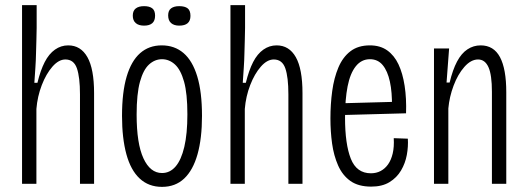

<svg xmlns="http://www.w3.org/2000/svg" viewBox="-20 -717 2058 749"><path d="M66 0V-356V-697H123V-608Q123 -586 122 -561Q121 -536 120.5 -508.5Q120 -481 118 -452.5Q116 -424 114 -394H126Q138 -443 154.5 -475Q171 -507 194.5 -523.5Q218 -540 246 -540Q295 -540 321 -494Q347 -448 347 -354V0H292V-349Q292 -416 280 -450.5Q268 -485 235 -485Q209 -485 184.5 -457Q160 -429 143 -385Q126 -341 122 -292V0Z M612 12Q560 12 525 -20.5Q490 -53 473 -115.5Q456 -178 456 -265Q456 -357 474 -418Q492 -479 526.5 -509.5Q561 -540 611 -540Q661 -540 696 -510Q731 -480 749.5 -419Q768 -358 768 -265Q768 -177 750.5 -115Q733 -53 698.5 -20.5Q664 12 612 12ZM612 -42Q643 -42 665 -67.5Q687 -93 699 -144Q711 -195 711 -271Q711 -352 698 -398.5Q685 -445 662.5 -465.5Q640 -486 612 -486Q584 -486 561.5 -465.5Q539 -445 526 -398Q513 -351 513 -270Q513 -157 539.5 -99.5Q566 -42 612 -42ZM679 -617Q659 -617 647.5 -627Q636 -637 636 -657Q636 -676 647.5 -684.5Q659 -693 679 -693Q701 -693 712 -684.5Q723 -676 723 -655Q723 -636 712 -626.5Q701 -617 679 -617ZM542 -617Q521 -617 509.5 -627Q498 -637 498 -656Q498 -675 509.5 -684Q521 -693 542 -693Q563 -693 574 -684.5Q585 -676 585 -656Q585 -636 574 -626.5Q563 -617 542 -617Z M879 0V-356V-697H936V-608Q936 -586 935 -561Q934 -536 933.5 -508.5Q933 -481 931 -452.5Q929 -424 927 -394H939Q951 -443 967.5 -475Q984 -507 1007.5 -523.5Q1031 -540 1059 -540Q1108 -540 1134 -494Q1160 -448 1160 -354V0H1105V-349Q1105 -416 1093 -450.5Q1081 -485 1048 -485Q1022 -485 997.5 -457Q973 -429 956 -385Q939 -341 935 -292V0Z M1428 11Q1378 11 1347 -11Q1316 -33 1299 -71.5Q1282 -110 1275.5 -157Q1269 -204 1269 -255Q1269 -311 1276 -362Q1283 -413 1300 -453.5Q1317 -494 1347 -517Q1377 -540 1423 -540Q1463 -540 1490.5 -520.5Q1518 -501 1534.5 -466Q1551 -431 1558.5 -382Q1566 -333 1564 -275L1307 -268V-314L1529 -320L1509 -301Q1510 -357 1501 -398.5Q1492 -440 1473 -463Q1454 -486 1423 -486Q1390 -486 1368 -458.5Q1346 -431 1336 -380Q1326 -329 1326 -258Q1326 -155 1348.5 -98Q1371 -41 1427 -41Q1448 -41 1465 -50Q1482 -59 1494 -76Q1506 -93 1512 -118.5Q1518 -144 1516 -178L1571 -176Q1573 -145 1567 -112.5Q1561 -80 1544.5 -52Q1528 -24 1499.5 -6.5Q1471 11 1428 11Z M1673 0V-358V-528H1732L1722 -395H1734Q1746 -445 1763 -477Q1780 -509 1803.5 -524.5Q1827 -540 1855 -540Q1906 -540 1930.5 -494Q1955 -448 1955 -357V0H1899V-359Q1899 -425 1885.5 -455Q1872 -485 1845 -485Q1817 -485 1791.5 -456Q1766 -427 1749.5 -383Q1733 -339 1729 -294V0Z"/></svg>

Font: Bricolage Grotesque 24pt Condensed ExtraLight
Style: Regular
Weight: 250
Width: 3
Designer: Mathieu Triay
Foundry: Atelier Triay
Version: Version 1.001;gftools[0.9.33.dev8+g029e19f]